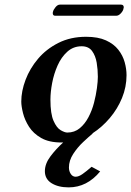

<svg xmlns="http://www.w3.org/2000/svg" viewBox="-20 -604 567 830"><path d="M72 -165Q72 -210 90.5 -259Q109 -308 144.5 -350Q180 -392 232.5 -418.5Q285 -445 352 -445Q404 -445 438 -429.5Q472 -414 491.5 -389Q511 -364 519 -335Q527 -306 527 -279Q527 -228 507.5 -180.5Q488 -133 454.5 -93.5Q421 -54 379 -27H381Q364 -13 339.5 10Q315 33 296.5 61.5Q278 90 278 120Q278 136 286 148Q294 160 307 160Q320 160 336.5 148.5Q353 137 376 117L413 137Q356 206 277 206Q232 206 203 188Q174 170 174 136Q174 104 198 72Q222 40 253 12H246Q192 12 158 -7.5Q124 -27 105.5 -56Q87 -85 79.5 -115Q72 -145 72 -165ZM198 -173Q198 -112 211.5 -81.5Q225 -51 242.5 -41Q260 -31 271 -31Q302 -31 324.5 -49.5Q347 -68 362.5 -97.5Q378 -127 386.5 -160Q395 -193 399 -223Q403 -253 403 -272Q403 -303 398 -333Q393 -363 378 -383.5Q363 -404 333 -404Q297 -404 271 -380.5Q245 -357 229 -321Q213 -285 205.5 -245.5Q198 -206 198 -173ZM483 -536H218Q208 -536 208 -548Q208 -551 209 -553Q211 -562 220 -573Q229 -584 239 -584H503Q515 -584 515 -572Q515 -570 514 -568Q513 -558 503 -547Q493 -536 483 -536Z"/></svg>

Font: Libertinus Serif Semibold Italic
Style: Regular
Weight: 600
Italic angle: -11.5°
Designer: Philipp H. Poll, Khaled Hosny
Foundry: Caleb Maclennan
Version: Version 7.051;RELEASE